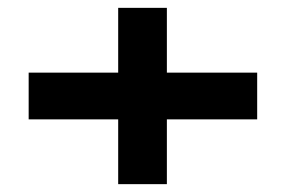

<svg xmlns="http://www.w3.org/2000/svg" viewBox="-20 -546 728 489"><path d="M635 -242H405V-77H281V-242H53V-361H281V-526H405V-361H635Z"/></svg>

Font: Exo 2 Expanded
Style: Bold
Weight: 700
Width: 7
Designer: Natanael Gama
Version: Version 1.001;PS 001.001;hotconv 1.0.70;makeotf.lib2.5.58329